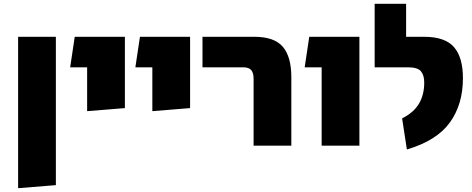

<svg xmlns="http://www.w3.org/2000/svg" viewBox="-20 -764 2478 1007"><path d="M75 -571H273V207L75 223Z M437 -411H348L372 -571H635V-197L437 -181Z M779 -411H690L714 -571H977V-197L779 -181Z M1310 -351Q1310 -382 1297.5 -396.5Q1285 -411 1255 -411H1042V-571H1314Q1419 -571 1463.5 -518.5Q1508 -466 1508 -359V0H1310Z M1667 -411H1578L1602 -571H1865V0H1667Z M2089 -143Q2150 -174 2177.5 -220.5Q2205 -267 2205 -331Q2205 -370 2187.5 -390.5Q2170 -411 2120 -411H1945V-744H2110V-571H2205Q2314 -571 2361 -517Q2408 -463 2408 -354Q2408 -216 2339 -121Q2270 -26 2114 20Z"/></svg>

Font: FiraGO Heavy
Style: Regular
Weight: 900
Designer: bBox Type
Foundry: bBox Type GmbH
Version: Version 1.001